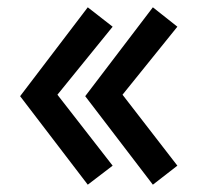

<svg xmlns="http://www.w3.org/2000/svg" viewBox="-20 -518 563 525"><path d="M315 -259 465 -65 398 -13 213 -255 398 -498 465 -445ZM137 -259 288 -65 220 -13 35 -255 220 -498 288 -445Z"/></svg>

Font: Jost* Medium
Style: Regular
Weight: 500
Version: Version 3.7